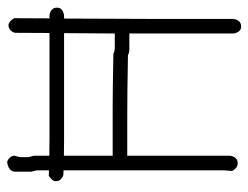

<svg xmlns="http://www.w3.org/2000/svg" viewBox="-99 -609 698 540"><g transform="rotate(-90 250.0 -339.0)"><path d="M41 -550.3V-584Q41 -585.9 37.1 -599.6V-644.5Q37.1 -664.1 64.5 -668Q82 -661.6 82 -646.5L78.1 -632.8V-607.4Q82 -593.8 82 -591.8V-549.3Q112.8 -548.8 133.3 -548.8H427.2Q427.7 -620.1 427.7 -646.5Q434.1 -664.1 449.2 -664.1Q459 -664.1 468.8 -648.4Q468.3 -596.2 468.3 -548.8H477.1Q498.5 -545.4 498.5 -527.3Q498.5 -511.7 477.1 -507.8H467.8Q466.8 -357.4 466.8 -267.6V-31.2Q463.4 -9.8 445.3 -9.8Q429.7 -9.8 425.8 -31.2V-324.2H380.9Q372.6 -324.2 365.2 -328.1Q260.7 -330.1 197.3 -330.1H82V-41Q78.6 -19.5 60.5 -19.5Q47.4 -19.5 39.1 -35.2L41 -58.6V-509.3Q34.7 -509.8 27.8 -509.8Q10.3 -516.1 10.3 -531.2Q10.3 -541 25.9 -550.8Q33.7 -550.8 41 -550.3ZM82 -508.3V-371.1H214.8Q270.5 -371.1 369.1 -369.1Q376.5 -365.2 384.8 -365.2H425.8Q426.3 -448.2 426.8 -507.8H123.5Q106 -507.8 82 -508.3Z"/></g></svg>

Font: CEF Fonts CJK Mono
Style: Regular
Weight: 400
Designer: PartyBoss (派对大魔王)
Version: Release 2.25